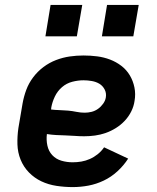

<svg xmlns="http://www.w3.org/2000/svg" viewBox="-20 -754 640 782"><path d="M276 8Q243 8 210 3Q177 -2 148.5 -15.5Q120 -29 98 -51.5Q76 -74 64 -103.5Q52 -133 51 -166Q50 -199 55 -233L72 -333Q77 -361 87 -388Q97 -415 115 -439Q133 -463 157 -481Q181 -499 208.5 -509.5Q236 -520 264 -524Q292 -528 320 -528Q348 -528 375.5 -524.5Q403 -521 428 -511.5Q453 -502 474 -486Q495 -470 508.5 -447.5Q522 -425 527.5 -398Q533 -371 528 -343Q525 -321 514.5 -300Q504 -279 488 -262Q472 -245 452 -232.5Q432 -220 410.5 -212.5Q389 -205 367 -202Q345 -199 323 -199Q304 -199 285 -200.5Q266 -202 247 -202.5Q228 -203 209 -204Q190 -205 171 -208Q168 -184 173 -161Q178 -138 193 -122Q208 -106 230 -99.5Q252 -93 276 -93Q294 -93 311.5 -96Q329 -99 346 -106.5Q363 -114 378 -126Q393 -138 404 -154L502 -108Q484 -80 458.5 -56.5Q433 -33 402.5 -18.5Q372 -4 340 2Q308 8 276 8ZM325 -295Q339 -295 353 -298.5Q367 -302 379 -310.5Q391 -319 400 -331.5Q409 -344 411 -357Q414 -375 406 -390Q398 -405 384.5 -413Q371 -421 354 -424Q337 -427 320 -427Q298 -427 274.5 -421Q251 -415 232.5 -399Q214 -383 203.5 -361Q193 -339 189 -317L188 -308Q205 -306 222.5 -305.5Q240 -305 257 -303.5Q274 -302 291 -298.5Q308 -295 325 -295ZM523 -606H395L416 -734H545ZM165 -606 186 -734H315L293 -606Z"/></svg>

Font: Iosevka SS04 Extended
Style: Bold Italic
Weight: 700
Width: 7
Italic angle: -9°
Monospace: yes
Designer: Belleve Invis
Foundry: Belleve Invis
Version: Version 19.0.0; ttfautohint (v1.8.4)